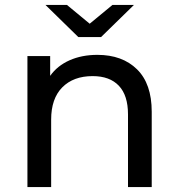

<svg xmlns="http://www.w3.org/2000/svg" viewBox="-20 -757 721 777"><path d="M594 -305V0H498V-294Q498 -371 461 -410Q424 -449 355 -449Q277 -449 232 -403.5Q187 -358 187 -273V0H91V-530H183V-450Q212 -491 261.5 -513Q311 -535 374 -535Q475 -535 534.5 -476.5Q594 -418 594 -305ZM522 -737 389 -607H297L164 -737H251L343 -661L435 -737Z"/></svg>

Font: Montserrat Alternates Medium
Style: Regular
Weight: 500
Designer: Julieta Ulanovsky
Foundry: Julieta Ulanovsky
Version: Version 7.200